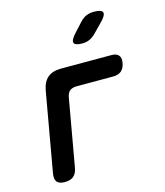

<svg xmlns="http://www.w3.org/2000/svg" viewBox="-117 -874 834 972"><g transform="rotate(-15 300.0 -387.5)"><path d="M102 10Q73 10 61.5 -4Q50 -18 55 -48L128 -462Q136 -507 161.5 -528.5Q187 -550 232 -550H496Q522 -550 533.5 -536.5Q545 -523 540 -497Q535 -470 519.5 -456.5Q504 -443 477 -443H285Q262 -443 249 -432.5Q236 -422 232 -399L170 -48Q165 -18 148.5 -4Q132 10 102 10ZM370 -645Q331 -645 326 -660Q321 -675 351 -707L393 -753Q410 -771 427.5 -778Q445 -785 467 -785Q507 -785 512 -769.5Q517 -754 486 -723L439 -675Q424 -660 407 -652.5Q390 -645 370 -645Z"/></g></svg>

Font: Maple Mono SemiBold
Style: Italic
Weight: 600
Italic angle: -10°
Monospace: yes
Designer: subframe7536
Version: Version 7.000